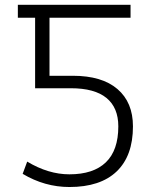

<svg xmlns="http://www.w3.org/2000/svg" viewBox="-20 -751 609 782"><path d="M52.7 -731.4H511.7V-678.7H181.6V-442.4H276.4Q395.5 -442.4 458.5 -388.2Q521.5 -334 521.5 -236.3Q521.5 -116.2 455.1 -52.7Q388.7 10.7 262.7 10.7Q162.1 10.7 72.3 -43L90.8 -92.8Q176.8 -41 262.7 -41Q360.4 -41 411.1 -89.8Q461.9 -138.7 461.9 -236.3Q461.9 -312.5 413.6 -352.1Q365.2 -391.6 268.6 -391.6H123V-678.7H52.7Z"/></svg>

Font: Gen Shin Gothic Light
Style: Regular
Weight: 200
Designer: [Source Han Sans]
Ryoko NISHIZUKA  (kana & ideographs); Paul D. Hunt (Latin, Greek & Cyrillic); Wenlong ZHANG  (bopomofo
Version: Version 1.002.20150607